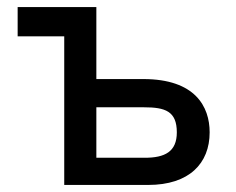

<svg xmlns="http://www.w3.org/2000/svg" viewBox="-20 -524 668 544"><path d="M162 0H400C516 0 574 -61 574 -149C574 -222 533 -300 386 -300H253V-504H30V-421H162ZM253 -77V-220H388C448 -220 481 -209 481 -149C481 -94 447 -77 390 -77Z"/></svg>

Font: Hibana 45 SubMedium
Style: Regular
Weight: 500
Width: 6
Designer: pygmalion
Foundry: ybstudio
Version: Version 2021.007;FEAKit 1.0